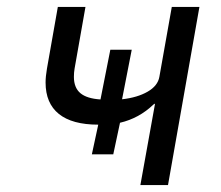

<svg xmlns="http://www.w3.org/2000/svg" viewBox="-20 -536 640 556"><path d="M429 -236 424.5 -233.5Q383 -193.5 327.5 -180.5L308 -89H246L264.5 -175Q189 -175 150.5 -206Q112 -237 112 -297Q112 -314.5 116 -337.5L147.5 -516H227.5L196 -337.5Q194 -326 194 -313.5Q194 -282 212.8 -266.2Q231.5 -250.5 271 -248L299.5 -392H361.5L333.5 -248.5Q378 -253.5 407.5 -270.5Q437 -287.5 441.5 -313.5L477.5 -516H557.5L466.5 0H386.5Z"/></svg>

Font: JuliaMono Medium
Style: Italic
Weight: 500
Italic angle: -9°
Monospace: yes
Designer: cormullion
Foundry: corm
Version: Version 0.054; ttfautohint (v1.8.4)